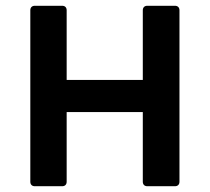

<svg xmlns="http://www.w3.org/2000/svg" viewBox="-20 -645 726 665"><path d="M85 -609.4V-15.6C85 -5.9 90.8 0 100.6 0H195.3C205.1 0 210.9 -5.9 210.9 -15.6V-256.8H474.6V-15.6C474.6 -5.9 480.5 0 490.2 0H585.9C595.7 0 601.6 -5.9 601.6 -15.6V-609.4C601.6 -619.1 595.7 -625 585.9 -625H490.2C480.5 -625 474.6 -619.1 474.6 -609.4V-368.2H210.9V-609.4C210.9 -619.1 205.1 -625 195.3 -625H100.6C90.8 -625 85 -619.1 85 -609.4Z"/></svg>

Font: Ed Sans Neue SemiBold
Style: Regular
Weight: 600
Designer: Stephen Hutchings
Version: Version 1.004;PS 001.004;hotconv 1.0.88;makeotf.lib2.5.64775